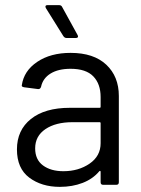

<svg xmlns="http://www.w3.org/2000/svg" viewBox="-20 -720 550 748"><path d="M443 -346V-10Q443 0 433 0H382Q372 0 372 -10V-51Q372 -53 370.5 -54Q369 -55 367 -53Q342 -23 302 -7.5Q262 8 213 8Q142 8 94 -28Q46 -64 46 -138Q46 -213 100.5 -256.5Q155 -300 252 -300H368Q372 -300 372 -304V-342Q372 -393 343.5 -422.5Q315 -452 255 -452Q207 -452 177 -433.5Q147 -415 140 -382Q137 -372 128 -373L74 -380Q63 -382 65 -388Q73 -444 125 -479Q177 -514 255 -514Q345 -514 394 -468Q443 -422 443 -346ZM372 -162V-240Q372 -244 368 -244H263Q197 -244 157 -217Q117 -190 117 -142Q117 -98 147.5 -75.5Q178 -53 227 -53Q286 -53 329 -82.5Q372 -112 372 -162ZM284 -578Q284 -572 275 -572H239Q232 -572 227 -579L159 -688Q157 -692 157 -694Q157 -700 165 -700H210Q219 -700 222 -693L282 -584Q284 -580 284 -578Z"/></svg>

Font: Amber EN
Style: Regular
Weight: 400
Designer: Jeremy Tribby
Foundry: Tribby Type Co.
Version: Version 1.403 November 24, 2021